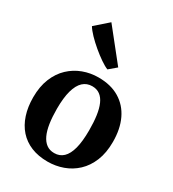

<svg xmlns="http://www.w3.org/2000/svg" viewBox="-212 -1002 1018 1128"><g transform="rotate(30 297.0 -437.5)"><path d="M28.5 -275Q28.5 -348 51 -403Q73.5 -458 112.2 -494.5Q151 -531 200.2 -549.2Q249.5 -567.5 303.5 -567.5Q388 -567.5 446.2 -532.2Q504.5 -497 535 -433Q565.5 -369 565.5 -281.5Q565.5 -207 543 -152Q520.5 -97 481.8 -60.8Q443 -24.5 393.5 -6.8Q344 11 290 11Q227 11 178.2 -9Q129.5 -29 96.2 -66.5Q63 -104 45.8 -156.8Q28.5 -209.5 28.5 -275ZM299 -52Q335.5 -52 360.2 -75.5Q385 -99 397.8 -147.5Q410.5 -196 410.5 -271Q410.5 -325.5 404.5 -368.8Q398.5 -412 385.2 -442.2Q372 -472.5 350.2 -488.5Q328.5 -504.5 297.5 -504.5Q261 -504.5 235.5 -481Q210 -457.5 196.5 -409.2Q183 -361 183 -285.5Q183 -231 189.5 -187.5Q196 -144 210 -114Q224 -84 245.8 -68Q267.5 -52 299 -52ZM323.5 -634.5Q303 -642.5 273.5 -662.8Q244 -683 213 -709Q182 -735 156.5 -761.5Q131 -788 118.5 -809L206 -886L373.5 -676L324.5 -634.5Z"/></g></svg>

Font: Merriweather 24pt
Style: Bold
Weight: 700
Designer: Eben Sorkin
Foundry: Eben Sorkin
Version: Version 2.100